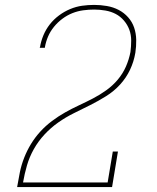

<svg xmlns="http://www.w3.org/2000/svg" viewBox="-20 -763 640 783"><path d="M50 0V-1Q55 -31 61 -60.5Q67 -90 78.5 -119.5Q90 -149 106.5 -176Q123 -203 144.5 -226.5Q166 -250 192 -269.5Q218 -289 245.5 -304.5Q273 -320 302 -333.5Q331 -347 359 -361.5Q387 -376 413.5 -395Q440 -414 460.5 -438.5Q481 -463 493.5 -491.5Q506 -520 512 -551Q512 -551 512 -551Q512 -551 512 -551Q515 -574 515 -597.5Q515 -621 507.5 -641.5Q500 -662 485.5 -679Q471 -696 452 -706Q433 -716 410 -720Q387 -724 364 -724Q342 -724 319.5 -721Q297 -718 275.5 -709.5Q254 -701 234.5 -686.5Q215 -672 200 -653.5Q185 -635 176 -614Q167 -593 163 -570Q163 -569 163 -568.5Q163 -568 163 -568H142Q142 -568 142 -569Q142 -570 143 -570Q147 -595 157 -619Q167 -643 183 -663.5Q199 -684 220.5 -700Q242 -716 266 -726Q290 -736 314.5 -739.5Q339 -743 364 -743Q390 -743 416 -738.5Q442 -734 464 -722.5Q486 -711 502.5 -692.5Q519 -674 527 -650.5Q535 -627 535.5 -600.5Q536 -574 532 -548Q526 -512 510.5 -479Q495 -446 470 -418.5Q445 -391 413 -371Q381 -351 348 -334.5Q315 -318 281.5 -301.5Q248 -285 217.5 -263.5Q187 -242 161.5 -214.5Q136 -187 118 -155Q100 -123 90 -88.5Q80 -54 74 -19H419L440 -145H461L437 0Z"/></svg>

Font: Iosevka Slab ThExObl
Style: Regular
Weight: 100
Width: 7
Italic angle: -9°
Monospace: yes
Designer: Belleve Invis
Foundry: Belleve Invis
Version: Version 11.1.1; ttfautohint (v1.8.3)